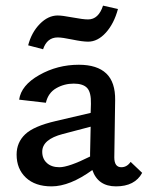

<svg xmlns="http://www.w3.org/2000/svg" viewBox="-20 -656 525 682"><path d="M185 -523Q147 -523 133 -481L80 -495Q92 -541 121.5 -571Q151 -601 185 -601Q201 -601 238 -594Q275 -587 293 -587Q330 -587 346 -636L399 -624Q385 -572 356 -540Q327 -508 293 -508Q273 -508 237 -515.5Q201 -523 185 -523ZM444 -81 485 -42Q459 6 392 6Q328 6 308 -52Q228 6 163 6Q105 6 72 -25Q39 -56 39 -107Q39 -150 69.5 -179Q100 -208 178 -226L302 -255L303 -287Q304 -328 289.5 -343.5Q275 -359 242 -359Q208 -359 179.5 -342.5Q151 -326 143 -291L48 -302Q55 -353 119.5 -389.5Q184 -426 260 -426Q325 -426 357.5 -395Q390 -364 389 -300L386 -97Q386 -62 411 -62Q431 -62 444 -81ZM191 -62Q224 -62 300 -100V-111L302 -206L203 -180Q130 -161 130 -117Q130 -92 146.5 -77Q163 -62 191 -62Z"/></svg>

Font: EauTestText Semibold
Style: Regular
Weight: 600
Designer: Christian Thalmann (Catharsis Fonts)
Version: Version 0.001;PS 000.001;hotconv 1.0.88;makeotf.lib2.5.64775